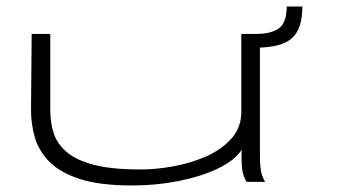

<svg xmlns="http://www.w3.org/2000/svg" viewBox="-20 -557 1040 588"><path d="M385 11Q285 11 224 -9Q163 -29 130.5 -62.5Q98 -96 86.5 -137Q75 -178 75 -219L77 -453H134V-219Q134 -183 144 -150.5Q154 -118 183 -92.5Q212 -67 266.5 -52.5Q321 -38 410 -38Q459 -38 513 -48Q567 -58 613.5 -79Q660 -100 689.5 -133.5Q719 -167 719 -214V-453H776V-76Q776 -53 779 -35Q782 -17 792 0H735Q725 -17 722 -37Q719 -57 720 -98Q698 -65 646.5 -40.5Q595 -16 526.5 -2.5Q458 11 385 11ZM906 -537Q906 -468 873.5 -439.5Q841 -411 762 -411V-453Q811 -453 834.5 -470.5Q858 -488 858 -537Z"/></svg>

Font: Inconsolata UltraExpanded Light
Style: Regular
Weight: 300
Width: 9
Monospace: yes
Designer: Raph Levien, Cyreal, Brenton Simpson
Foundry: Raph Levien, Cyreal, Google
Version: Version 3.001; ttfautohint (v1.8.2.53-6de2)